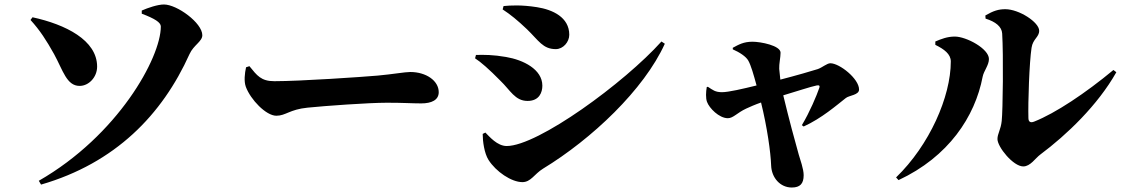

<svg xmlns="http://www.w3.org/2000/svg" viewBox="-20 -775 5000 856"><path d="M163 48C494 -48 703 -263 825 -534C843 -574 882 -590 882 -618C882 -673 769 -755 711 -755C683 -755 639 -740 612 -728V-714C670 -692 697 -675 697 -657C697 -517 505 -171 153 31ZM116 -686C158 -640 187 -595 221 -534C261 -461 277 -392 335 -392C376 -392 413 -431 413 -478C413 -596 272 -666 125 -698Z M1092 -480 1077 -475C1071 -448 1067 -413 1076 -388C1097 -331 1166 -259 1212 -259C1254 -259 1271 -287 1351 -295C1429 -303 1623 -317 1705 -317C1781 -317 1816 -314 1858 -314C1904 -314 1936 -329 1936 -364C1936 -415 1880 -454 1809 -454C1785 -454 1731 -444 1664 -438C1596 -432 1319 -413 1203 -413C1144 -413 1126 -438 1092 -480Z M2221 -733C2255 -711 2288 -684 2329 -645C2382 -594 2400 -556 2458 -556C2491 -556 2518 -588 2518 -620C2518 -698 2444 -732 2374 -743C2304 -754 2256 -751 2225 -748ZM2929 -590C2764 -406 2378 -124 2239 -124C2197 -124 2162 -166 2144 -184L2132 -178C2132 -145 2139 -92 2158 -62C2191 -10 2260 37 2309 37C2347 37 2362 1 2401 -23C2618 -155 2851 -375 2944 -580ZM2098 -515C2123 -499 2161 -466 2210 -416C2255 -373 2276 -325 2332 -325C2385 -325 2398 -364 2398 -393C2398 -466 2313 -508 2236 -521C2179 -531 2138 -531 2102 -530Z M3136 -388 3131 -387C3127 -365 3126 -337 3132 -321C3142 -293 3186 -248 3225 -248C3249 -248 3266 -272 3307 -291C3322 -298 3347 -309 3373 -318C3400 -209 3416 -96 3418 -37C3420 17 3458 61 3510 61C3547 61 3563 44 3563 6C3563 -22 3547 -65 3541 -86C3525 -142 3497 -246 3472 -350C3536 -369 3592 -388 3621 -394C3632 -396 3636 -393 3633 -384C3621 -349 3590 -275 3555 -217L3563 -211C3644 -248 3710 -306 3751 -338C3766 -350 3810 -351 3810 -376C3810 -424 3723 -493 3682 -493C3667 -493 3646 -474 3626 -467C3605 -460 3525 -437 3459 -420L3454 -468C3453 -490 3460 -519 3460 -540C3460 -572 3371 -589 3335 -589C3295 -589 3273 -576 3247 -562V-555C3277 -542 3306 -523 3316 -505C3328 -484 3340 -442 3353 -394C3292 -379 3228 -364 3199 -364C3168 -364 3158 -374 3136 -388Z M4373 -706 4374 -692C4419 -678 4446 -656 4448 -626C4454 -529 4451 -281 4446 -236C4442 -197 4427 -179 4427 -155C4427 -120 4497 -33 4542 -33C4574 -33 4596 -70 4618 -86C4736 -174 4874 -306 4957 -453L4944 -463C4820 -360 4685 -270 4591 -233C4574 -226 4565 -232 4565 -249C4563 -318 4569 -497 4579 -562C4585 -602 4613 -609 4613 -638C4613 -676 4523 -734 4462 -734C4432 -734 4409 -727 4373 -706ZM4150 -575C4189 -556 4219 -534 4219 -501C4219 -344 4124 -128 3975 16L3986 28C4209 -76 4327 -255 4361 -433C4366 -459 4389 -484 4389 -512C4389 -558 4288 -612 4237 -612C4203 -612 4176 -601 4150 -590Z"/></svg>

Font: Noto Serif SC Black
Style: Regular
Weight: 900
Designer: Ryoko NISHIZUKA 西塚涼子 (kana & ideographs); Frank Grießhammer (Latin, Greek & Cyrillic); Wenlong ZHANG 张文龙 (bopomofo); San
Foundry: Adobe
Version: Version 2.001;hotconv 1.1.0;makeotfexe 2.6.0